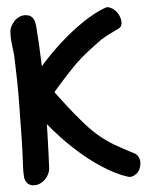

<svg xmlns="http://www.w3.org/2000/svg" viewBox="-51 -747 620 791"><g transform="rotate(-5 258.5 -351.5)"><path d="M56 0Q70 1 82.5 -4.5Q95 -10 104.5 -19.5Q114 -29 119.5 -40.5Q125 -52 126 -63Q133 -209 134 -355.5Q135 -502 124 -649Q123 -658 121.5 -666.5Q120 -675 116 -682.5Q112 -690 104.5 -695Q97 -700 84 -701Q71 -702 58.5 -696.5Q46 -691 37 -681.5Q28 -672 22 -660Q16 -648 16 -637Q14 -614 17.5 -588.5Q21 -563 23 -540Q25 -488 26 -436.5Q27 -385 26 -333Q25 -283 24.5 -234Q24 -185 22 -134Q21 -111 19.5 -84Q18 -57 20 -35Q22 -21 31 -11Q40 -1 56 0ZM473 -655Q465 -681 446 -694.5Q427 -708 414 -703Q370 -687 319.5 -653Q269 -619 221 -575.5Q173 -532 131.5 -484.5Q90 -437 63 -395Q57 -385 54 -372.5Q51 -360 67 -340Q84 -319 106 -315.5Q128 -312 138 -323Q149 -334 157.5 -349Q166 -364 176 -376Q199 -403 225.5 -432Q252 -461 276 -485Q299 -507 327.5 -529.5Q356 -552 387 -574Q393 -578 403 -583.5Q413 -589 424 -594.5Q435 -600 445.5 -605Q456 -610 462 -613Q481 -623 473 -655ZM502 -50Q504 -65 498 -77Q492 -89 483 -94Q475 -98 463.5 -104Q452 -110 440 -116.5Q428 -123 416.5 -129.5Q405 -136 398 -140Q359 -164 330 -190.5Q301 -217 275 -248Q246 -281 216 -320.5Q186 -360 157 -398Q151 -406 149 -410.5Q147 -415 145 -419Q143 -423 141 -428Q139 -433 133 -440Q128 -447 118 -448.5Q108 -450 96.5 -447Q85 -444 74 -437Q63 -430 55 -420Q40 -402 43.5 -387Q47 -372 55 -359Q86 -303 132.5 -246Q179 -189 232 -139.5Q285 -90 341 -53.5Q397 -17 447 -1Q463 4 481 -9.5Q499 -23 502 -50Z"/></g></svg>

Font: Balpaq
Style: Regular
Weight: 400
Designer: Abay Emes
Version: Version 1.000